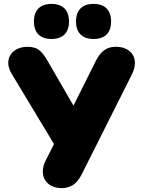

<svg xmlns="http://www.w3.org/2000/svg" viewBox="-20 -955 733 985"><path d="M296 10C359 10 385 -31 404 -70L656 -572C699 -657 651 -715 575 -715C512 -715 487 -674 468 -635L357 -413L228 -636C199 -686 178 -715 122 -715C38 -715 -3 -648 39 -578L257 -216L215 -133C174 -51 220 10 296 10ZM460 -755C519 -755 550 -787 550 -845C550 -903 518 -935 460 -935C402 -935 370 -903 370 -845C370 -787 402 -755 460 -755ZM244 -755C303 -755 334 -787 334 -845C334 -903 302 -935 244 -935C186 -935 154 -903 154 -845C154 -787 186 -755 244 -755Z"/></svg>

Font: SN Pro Black
Style: Regular
Weight: 900
Designer: Tobias Whetton
Foundry: Supernotes
Version: Version 1.001;Glyphs 3.2 (3249)